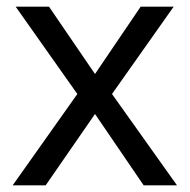

<svg xmlns="http://www.w3.org/2000/svg" viewBox="-20 -556 569 576"><path d="M212 -274 27 -536H127L265 -334L402 -536H501L316 -274L511 0H411L265 -214L117 0H18Z"/></svg>

Font: Noto Sans Tai Le
Style: Regular
Weight: 400
Designer: Monotype Design Team
Foundry: Monotype Imaging Inc.
Version: Version 2.002; ttfautohint (v1.8.4.7-5d5b)